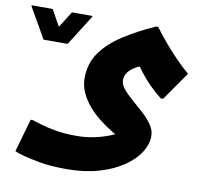

<svg xmlns="http://www.w3.org/2000/svg" viewBox="-169 -589 985 942"><g transform="rotate(10 323.0 -118.5)"><path d="M220 264Q142 264 84.5 253.5Q27 243 -5 233Q-37 223 -40 221L7 56H18Q31 60 61 69.5Q91 79 136.5 87Q182 95 239 95Q288 95 330 86Q372 77 407 63Q442 49 467 35L473 78Q444 64 411 44Q378 24 346 -1Q314 -26 288.5 -56Q263 -86 247.5 -120Q232 -154 232 -191Q232 -266 272 -321Q312 -376 380 -419.5Q448 -463 533 -501H544Q567 -470 598 -433Q629 -396 663 -361Q697 -326 728 -300L629 -158H617Q582 -186 555 -213.5Q528 -241 504.5 -272.5Q481 -304 455 -343L527 -298Q520 -301 506.5 -299Q493 -297 478.5 -290Q464 -283 450 -272Q436 -261 427.5 -246.5Q419 -232 419 -214Q419 -193 437.5 -170.5Q456 -148 483.5 -124.5Q511 -101 539 -75.5Q567 -50 585.5 -23Q604 4 604 33Q604 73 578 114Q552 155 502 189Q452 223 381.5 243.5Q311 264 220 264ZM19 -498 64 -417 115 -498H217V-494L121 -342H1L-86 -494V-498Z"/></g></svg>

Font: Kufam ExtraBold
Style: Italic
Weight: 800
Italic angle: -11°
Designer: Artur Schmal
Foundry: Original Type
Version: Version 1.301; ttfautohint (v1.8.3)